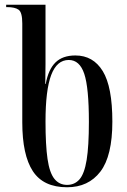

<svg xmlns="http://www.w3.org/2000/svg" viewBox="-20 -780 537 810"><path d="M263 10Q163 10 118.5 -58Q74 -126 74 -264V-681Q74 -728 58.5 -739Q43 -750 10 -750H6V-760H172V-575Q172 -547 172 -510.5Q172 -474 171 -426H173Q184 -487 214 -516.5Q244 -546 298 -546Q373 -546 413.5 -480Q454 -414 454 -267Q454 -122 403.5 -56Q353 10 263 10ZM263 0Q295 0 315.5 -23.5Q336 -47 345.5 -105Q355 -163 355 -266Q355 -410 335.5 -468.5Q316 -527 270 -527Q220 -527 196 -463.5Q172 -400 172 -267Q172 -168 180.5 -109.5Q189 -51 209.5 -25.5Q230 0 263 0Z"/></svg>

Font: Noto Serif Display ExtraCondensed Medium
Style: Regular
Weight: 500
Width: 2
Designer: Monotype Design Team
Foundry: Monotype Imaging Inc.
Version: Version 2.009